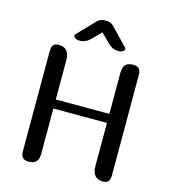

<svg xmlns="http://www.w3.org/2000/svg" viewBox="-131 -1023 1003 1128"><g transform="rotate(15 371.0 -459.0)"><path d="M642 -659V-50Q642 -23 632 -11.5Q622 0 598 0Q567 0 550.5 -19.5Q534 -39 534 -77V-339H208V-65Q208 -30 193 -15Q178 0 146 0Q123 0 111.5 -12Q100 -24 100 -50V-659Q100 -686 110 -697.5Q120 -709 144 -709Q175 -709 191.5 -689.5Q208 -670 208 -632V-394H534V-644Q534 -679 549 -694Q564 -709 596 -709Q619 -709 630.5 -697Q642 -685 642 -659ZM254 -764Q238 -764 227 -770.5Q216 -777 216 -785Q216 -790 220 -794L322 -900Q339 -918 371 -918Q404 -918 420 -900L522 -794Q526 -790 526 -785Q526 -777 515 -770.5Q504 -764 488 -764Q452 -764 423 -794L371 -846L319 -794Q290 -764 254 -764Z"/></g></svg>

Font: Marmelad for Arash.Academy
Style: Regular
Weight: 400
Designer: Manvel Shmavonyan
Foundry: Cyreal
Version: Version 1.110;Glyphs 3.2 (3202)